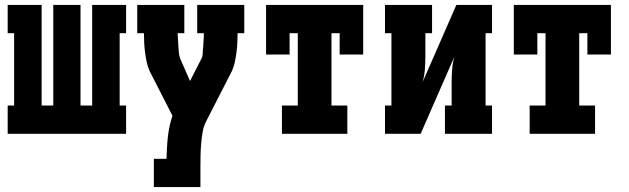

<svg xmlns="http://www.w3.org/2000/svg" viewBox="-20 -540 2540 775"><path d="M11 0V-114H37V-406H11V-520H148V-114H195V-520H305V-114H352V-520H489V-406H463V-114H489V0Z M601 215V101H652Q653 79 654 57Q655 35 657.5 13Q660 -9 664.5 -30.5Q669 -52 676 -73L584 -253Q576 -271 572 -290Q568 -309 565.5 -328.5Q563 -348 562 -367.5Q561 -387 561 -406H534V-520H724V-406H697Q698 -393 698.5 -380Q699 -367 700 -354Q701 -341 702 -327.5Q703 -314 708 -302L747 -213L794 -305Q798 -313 798 -321.5Q798 -330 799 -338.5Q800 -347 800.5 -355.5Q801 -364 801.5 -372.5Q802 -381 802.5 -389.5Q803 -398 803 -406H776V-520H966V-406H939Q939 -387 938 -367.5Q937 -348 934.5 -328.5Q932 -309 928 -290Q924 -271 916 -253L813 -52Q802 -31 798 -7.5Q794 16 792 39.5Q790 63 789.5 86.5Q789 110 789 133V215Z M1118 0V-114H1182V-406H1149V-320H1054V-520H1446V-320H1351V-406H1318V-114H1382V0Z M1534 0V-114H1560V-406H1534V-520H1724V-406H1697V-312Q1697 -286 1695 -260Q1693 -234 1686 -209L1822 -520H1966V-406H1940V-114H1966V0H1776V-114H1803V-208Q1803 -234 1805 -260Q1807 -286 1814 -311L1678 0Z M2118 0V-114H2182V-406H2149V-320H2054V-520H2446V-320H2351V-406H2318V-114H2382V0Z"/></svg>

Font: Iosevka Curly Slab Heavy
Style: Regular
Weight: 900
Monospace: yes
Designer: Belleve Invis
Foundry: Belleve Invis
Version: Version 22.1.2; ttfautohint (v1.8.4)